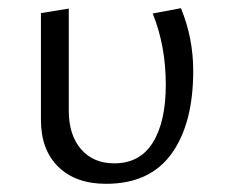

<svg xmlns="http://www.w3.org/2000/svg" viewBox="-20 -441 551 469"><path d="M80 -148V-409L148 -420V-171Q148 -111 178 -76.5Q208 -42 259 -42Q322 -42 353.5 -93Q385 -144 385 -234Q385 -329 353 -408L422 -421Q452 -348 452 -268Q452 -139 399 -65.5Q346 8 239 8Q165 8 122.5 -33.5Q80 -75 80 -148Z"/></svg>

Font: LXGW Bright GB
Style: Regular
Weight: 400
Designer: Christian Thalmann (Catharsis Fonts)
Foundry: LXGW / Christian Thalmann (Catharsis Fonts) / Fontworks Inc.
Version: Version 5.510